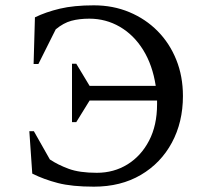

<svg xmlns="http://www.w3.org/2000/svg" viewBox="-20 -690 776 720"><path d="M343 -42Q407 -42 458 -73.5Q509 -105 539 -162.5Q569 -220 569 -299Q569 -306 569 -313H316L266 -232H250V-451H266L316 -368H564Q552 -446 517 -502.5Q482 -559 429.5 -589.5Q377 -620 315 -620Q277 -620 247.5 -612Q218 -604 189 -580L124 -450H106L111 -625Q152 -645 204.5 -657.5Q257 -670 332 -670Q404 -670 465 -644.5Q526 -619 571 -573.5Q616 -528 641 -466Q666 -404 666 -330Q666 -232 624.5 -155Q583 -78 508 -34Q433 10 332 10Q250 10 197.5 -3.5Q145 -17 101 -39L90 -198H107L167 -92Q197 -72 237.5 -57Q278 -42 343 -42Z"/></svg>

Font: Spectral SC
Style: Regular
Weight: 400
Designer: Jean-Baptiste Levee
Foundry: Production Type
Version: Version 2.001